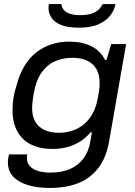

<svg xmlns="http://www.w3.org/2000/svg" viewBox="-20 -744 668 950"><path d="M226 186Q164 186 117 171.5Q70 157 44.5 129Q19 101 19 59Q19 52 20 42Q21 32 25 20H115Q114 25 113.5 29Q113 33 113 37Q113 63 128.5 79Q144 95 170 102.5Q196 110 228 110Q286 110 327 92Q368 74 393.5 39.5Q419 5 427 -44Q429 -56 431 -67Q433 -78 435 -89H428Q404 -61 375 -43Q346 -25 312 -16Q278 -7 241 -7Q179 -7 134.5 -28.5Q90 -50 66 -93.5Q42 -137 42 -200Q42 -230 46.5 -259Q51 -288 60 -315Q89 -429 158 -483.5Q227 -538 322 -538Q385 -538 430.5 -516Q476 -494 500 -447H507L530 -526H604L520 -45Q506 35 467.5 86Q429 137 368.5 161.5Q308 186 226 186ZM272 -87Q305 -87 336.5 -97Q368 -107 394 -128Q420 -149 438.5 -182.5Q457 -216 465 -264Q468 -282 470 -294Q472 -306 472.5 -315.5Q473 -325 473 -332Q473 -375 457 -402.5Q441 -430 411 -444Q381 -458 338 -458Q291 -458 251.5 -440.5Q212 -423 185 -384Q158 -345 147 -282Q144 -263 142 -249Q140 -235 139.5 -226Q139 -217 139 -208Q139 -168 155 -141Q171 -114 201 -100.5Q231 -87 272 -87ZM371 -607Q314 -607 281 -621Q248 -635 234 -657.5Q220 -680 220 -704Q220 -709 220.5 -714Q221 -719 222 -724H284Q285 -707 296 -694.5Q307 -682 327.5 -675.5Q348 -669 376 -669Q414 -669 437 -678Q460 -687 472 -700.5Q484 -714 488 -724H551Q547 -696 527 -669Q507 -642 469 -624.5Q431 -607 371 -607Z"/></svg>

Font: Archivo SemiExpanded
Style: Italic
Weight: 400
Width: 6
Italic angle: -10°
Designer: Hector Gatti
Foundry: Omnibus-Type
Version: Version 2.001